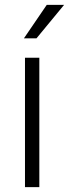

<svg xmlns="http://www.w3.org/2000/svg" viewBox="-20 -764 282 784"><path d="M77.6 0ZM140.6 0H82V-528.3H140.6ZM170.9 -744.1H241.7L128.9 -607.4H77.6Z"/></svg>

Font: Roboto Light
Style: Regular
Weight: 300
Designer: Google
Version: Version 2.134; 2016; ttfautohint (v1.6)